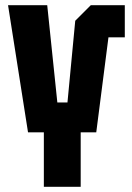

<svg xmlns="http://www.w3.org/2000/svg" viewBox="-20 -720 508 740"><path d="M149 0V-210H88L11 -700H162L201 -325H240L270 -640L330 -700H461V-576H398L351 -210H291V0Z"/></svg>

Font: Tektur Condensed SemiBold
Style: Regular
Weight: 600
Width: 3
Designer: Adam Jagosz
Foundry: Adam Jagosz
Version: Version 1.005;gftools[0.9.30]